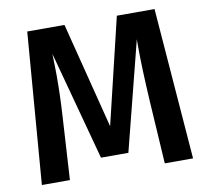

<svg xmlns="http://www.w3.org/2000/svg" viewBox="-77 -777 936 863"><g transform="rotate(-10 391.0 -345.5)"><path d="M682 -691H510L394 -207L271 -691H101L46 0H174L191 -285C195 -349 197 -411 197 -472C197 -495 196 -528 195 -572L329 -75H454L580 -571V-535C580 -474 583 -392 589 -289L607 0H736Z"/></g></svg>

Font: Fira Sans Medium
Style: Regular
Weight: 500
Designer: Carrois Corporate & Edenspiekermann AG
Foundry: Carrois Corporate GbR & Edenspiekermann AG
Version: Version 4.203